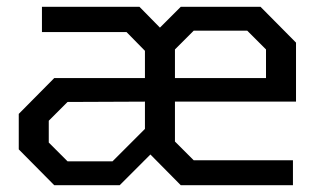

<svg xmlns="http://www.w3.org/2000/svg" viewBox="-20 -543 958 563"><path d="M139 0 35 -105V-209L139 -314H405V-394L351 -449H103V-523H389L449 -462L510 -523H744L848 -418V-245H493V-218V-128L548 -73H839V0H510L421 -90L331 0ZM493 -314H760V-398L705 -453H548L493 -398ZM178 -70H310L405 -165V-167V-245L178 -244L123 -189V-125Z"/></svg>

Font: Tomorrow
Style: Regular
Weight: 400
Designer: Tony de Marco, Monica Rizzolli
Foundry: Just in Type
Version: Version 2.002